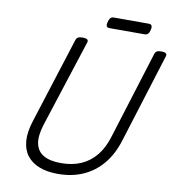

<svg xmlns="http://www.w3.org/2000/svg" viewBox="-123 -1333 1324 1460"><g transform="rotate(10 539.0 -603.5)"><path d="M422 19Q338 19 277.5 -5Q217 -29 182.5 -74.5Q148 -120 143 -187.5Q138 -255 166 -342L378 -1008Q383 -1022 394.5 -1028.5Q406 -1035 430 -1035Q453 -1035 464 -1028Q475 -1021 470 -1005L252 -331Q223 -240 235.5 -181Q248 -122 298 -94Q348 -66 431 -66Q520 -66 587.5 -96Q655 -126 702.5 -185Q750 -244 776 -331L987 -1008Q992 -1022 1003.5 -1028.5Q1015 -1035 1038 -1035Q1086 -1035 1077 -1005L863 -320Q829 -208 766.5 -133Q704 -58 617.5 -19.5Q531 19 422 19ZM618 -1141Q599 -1141 594.5 -1152.5Q590 -1164 595 -1182Q600 -1204 609 -1215Q618 -1226 636 -1226H905Q925 -1226 929.5 -1213.5Q934 -1201 929 -1182Q924 -1161 915 -1151Q906 -1141 888 -1141Z"/></g></svg>

Font: Playwrite CO
Style: Regular
Weight: 400
Designer: Veronika Burian, José Scaglione
Foundry: TypeTogether
Version: Version 1.000